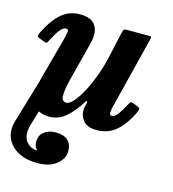

<svg xmlns="http://www.w3.org/2000/svg" viewBox="-123 -631 886 986"><g transform="rotate(15 320.0 -137.5)"><path d="M4 -387.5Q36.5 -456.5 79.2 -495.8Q122 -535 181 -535Q243.5 -535 265 -500Q286.5 -465 271.5 -406.5L218.5 -200Q204 -144.5 204 -111.2Q204 -78 229 -78Q245.5 -78 266.8 -102Q288 -126 309.5 -166Q331 -206 349.2 -255Q367.5 -304 379 -354L411.5 -500.5Q413.5 -509.5 417 -514.8Q420.5 -520 432 -520H543Q557.5 -520 561.2 -518Q565 -516 562 -504.5L464.5 -114.5Q461 -101 460.8 -87.2Q460.5 -73.5 473 -73.5Q488 -73.5 504 -95Q520 -116.5 539 -152.5Q543.5 -161.5 547.5 -165Q551.5 -168.5 562 -165L586.5 -155Q596.5 -151 599 -146.5Q601.5 -142 596.5 -130.5Q566 -62 522.5 -22.2Q479 17.5 415 17.5Q364.5 17.5 342.5 -10.8Q320.5 -39 326 -78L332 -105Q333.5 -113.5 330 -114Q326.5 -114.5 322 -106.5Q289 -53 250.5 -19.5Q212 14 162.5 14Q147.5 14 132.8 11Q118 8 105.5 1L81.5 81Q70.5 120.5 77.8 144.2Q85 168 100 180Q115 192 129 195.5Q143 199 145.5 197.5Q149 195 140.8 187Q132.5 179 132.5 151Q132.5 121 156.5 102Q180.5 83 219.5 83Q261 83 282.5 103.2Q304 123.5 304 160Q304 200 267.2 230Q230.5 260 163 260Q107.5 260 65 238Q22.5 216 3.8 175.8Q-15 135.5 0.5 81L68 -146Q71.5 -162 76.5 -179L136.5 -401Q139.5 -412.5 142 -429.2Q144.5 -446 130.5 -446Q115 -446 98.2 -424.5Q81.5 -403 61 -362.5Q56.5 -353 53 -350Q49.5 -347 38.5 -351.5L10 -363Q0 -367 -0.2 -371.8Q-0.5 -376.5 4 -387.5Z"/></g></svg>

Font: Besley* Narrow
Style: Bold Italic
Weight: 700
Width: 4
Italic angle: -13°
Designer: Owen Earl
Foundry: indestructible type*
Version: Version 3.000; ttfautohint (v1.8.3)